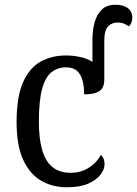

<svg xmlns="http://www.w3.org/2000/svg" viewBox="-20 -780 578 810"><path d="M262 10Q201 10 153 -18Q105 -46 77.5 -106.5Q50 -167 50 -265Q50 -372 77.5 -433.5Q105 -495 152 -520.5Q199 -546 258 -546Q289 -546 318.5 -539.5Q348 -533 370 -519V-612Q370 -654 379.5 -687Q389 -720 410 -740Q431 -760 467 -760Q500 -760 519 -746Q538 -732 538 -705Q538 -693 534 -684Q530 -675 524 -669Q513 -676 502.5 -680.5Q492 -685 476 -685Q452 -685 436 -668.5Q420 -652 420 -608V-444Q420 -421 411 -407.5Q402 -394 383 -388Q364 -382 335 -382Q335 -414 328.5 -439.5Q322 -465 305.5 -480.5Q289 -496 258 -496Q224 -496 198 -476Q172 -456 158 -406Q144 -356 144 -266Q144 -195 158 -147Q172 -99 201.5 -75Q231 -51 278 -51Q309 -51 333.5 -61.5Q358 -72 376.5 -89Q395 -106 405 -126Q413 -120 417 -110.5Q421 -101 421 -87Q421 -65 403.5 -42.5Q386 -20 351.5 -5Q317 10 262 10Z"/></svg>

Font: Noto Serif SemiCondensed
Style: Regular
Weight: 400
Width: 4
Designer: Monotype Design Team
Foundry: Monotype Imaging Inc.
Version: Version 2.013